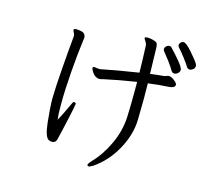

<svg xmlns="http://www.w3.org/2000/svg" viewBox="-118 -928 1235 1131"><g transform="rotate(15 500.0 -363.0)"><path d="M850 -512Q789 -509 725 -500L726 -410Q726 -370 724 -274Q721 -185 671.5 -95Q622 -5 543 50Q539 52 529.5 57.5Q520 63 515 63Q511 63 508.5 61.5Q506 60 506 54Q506 48 524 28Q579 -28 617 -110Q655 -192 659 -276Q662 -347 662 -434V-492Q547 -474 467 -456Q464 -455 455.5 -453Q447 -451 440 -451Q432 -451 425 -455Q411 -460 399 -477Q387 -494 387 -504Q387 -511 397 -511Q401 -511 408 -509.5Q415 -508 420 -508H433Q525 -527 661 -548Q660 -624 656 -711Q656 -717 653 -724.5Q650 -732 646 -737Q645 -739 641.5 -744Q638 -749 638 -753V-755Q639 -760 656 -760Q672 -760 685 -756Q706 -751 712 -744Q718 -737 719 -718L723 -557Q766 -563 803 -566Q809 -566 818.5 -570Q828 -574 834 -574H836Q850 -573 868 -559Q886 -545 887 -535V-534Q887 -524 877 -518.5Q867 -513 850 -512ZM346 -272Q346 -264 327 -177.5Q308 -91 296 -43Q290 -21 268 -21Q260 -21 250 -25Q224 -35 214.5 -126Q205 -217 205 -271Q206 -338 215.5 -460.5Q225 -583 232 -653V-658Q232 -665 228 -673Q226 -676 223.5 -681Q221 -686 221 -690V-693Q223 -699 237 -699Q250 -699 267.5 -695Q285 -691 290 -679Q294 -674 294 -664Q294 -659 292 -647Q280 -556 271.5 -444Q263 -332 263 -246Q263 -188 267 -155Q284 -185 302 -223.5Q320 -262 323 -268Q328 -281 335 -281H338Q346 -278 346 -272ZM860 -596Q847 -596 839 -611Q829 -629 807 -658.5Q785 -688 769 -707Q764 -714 764 -720Q764 -730 773 -738Q782 -746 792 -746Q800 -746 804 -741Q834 -710 863 -675Q892 -640 892 -626Q892 -613 878 -602Q868 -596 860 -596ZM941 -642Q930 -642 923 -653Q914 -668 890 -700Q866 -732 847 -752Q842 -757 842 -765Q842 -774 849.5 -781.5Q857 -789 867 -789Q882 -789 919.5 -746.5Q957 -704 969 -683Q972 -677 972 -671Q972 -658 961.5 -650Q951 -642 941 -642Z"/></g></svg>

Font: Fusion Kai T
Style: Regular
Weight: 400
Designer: Fontworks Inc.
Version: Version 24.134;May 13, 2024